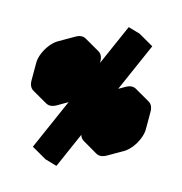

<svg xmlns="http://www.w3.org/2000/svg" viewBox="-123 -981 1024 1081"><g transform="rotate(15 389.5 -440.0)"><path d="M650 -490Q684 -510 710 -495Q736 -480 736 -440V-340Q736 -314 724 -284Q712 -254 692 -228.5Q672 -203 650 -190L563 -140Q528 -120 502 -135Q476 -150 476 -190V-290Q476 -317 488 -346.5Q500 -376 520 -401.5Q540 -427 563 -440ZM303 -690Q338 -710 364 -695Q390 -680 390 -640V-540Q390 -514 378 -484Q366 -454 346 -428.5Q326 -403 303 -390L217 -340Q182 -320 156 -335Q130 -350 130 -390V-490Q130 -517 142 -546.5Q154 -576 174 -601.5Q194 -627 217 -640ZM234 -30 580 -820 650 -800 303 -10ZM650 -390 563 -340V-240L650 -290ZM303 -590 217 -540V-440L303 -490ZM650 -800 580 -820 494 -870 563 -850ZM650 -390V-290L563 -340V-440ZM650 -290 563 -240 476 -290 563 -340ZM710 -495Q684 -510 650 -490L563 -440Q540 -427 520 -401.5Q500 -376 488 -346.5Q476 -317 476 -290V-190Q476 -150 502 -135L416 -185Q390 -200 390 -240V-340Q390 -367 402 -396.5Q414 -426 433.5 -451.5Q453 -477 476 -490L563 -540Q597 -560 623 -545ZM580 -820 234 -30 147 -80 494 -870ZM303 -590V-490L217 -540V-640ZM303 -490 217 -440 130 -490 217 -540ZM364 -695Q338 -710 303 -690L217 -640Q194 -627 174 -601.5Q154 -576 142 -546.5Q130 -517 130 -490V-390Q130 -350 156 -335L69 -385Q43 -400 43 -440V-540Q43 -567 55 -596.5Q67 -626 87 -651.5Q107 -677 130 -690L217 -740Q251 -760 277 -745Z"/></g></svg>

Font: Nabla
Style: Regular
Weight: 400
Designer: Arthur Reinders Folmer
Foundry: Typearture
Version: Version 1.002